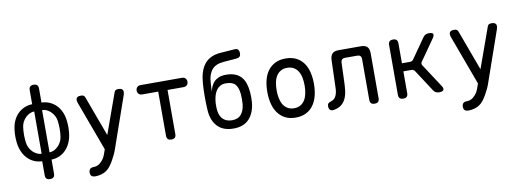

<svg xmlns="http://www.w3.org/2000/svg" viewBox="-70 -1163 4940 1824"><g transform="rotate(-10 2400.0 -250.5)"><path d="M345 135Q345 158 334 169Q323 180 300 180Q277 180 266 169Q255 158 255 135V0Q213 -1 177.5 -17Q142 -33 115 -61Q88 -89 71 -127.5Q54 -166 48 -212Q44 -244 44 -276Q44 -308 48 -340Q53 -386 70 -424Q87 -462 114 -489.5Q141 -517 177 -533Q213 -549 255 -550V-685Q255 -708 266 -719Q277 -730 300 -730Q323 -730 334 -719Q345 -708 345 -685V-550Q387 -549 423 -533Q459 -517 486 -489.5Q513 -462 530 -424Q547 -386 552 -340Q556 -308 556 -276Q556 -244 552 -212Q546 -166 529 -127.5Q512 -89 485 -61Q458 -33 422.5 -17Q387 -1 345 0ZM262 -71V-479Q240 -479 218 -468.5Q196 -458 178 -440.5Q160 -423 148 -399.5Q136 -376 133 -350Q128 -313 128 -276Q128 -239 133 -202Q136 -176 148 -152Q160 -128 178 -110Q196 -92 218 -81.5Q240 -71 262 -71ZM338 -479V-71Q361 -71 382.5 -81.5Q404 -92 422 -110Q440 -128 452 -152Q464 -176 467 -202Q472 -239 472 -276Q472 -313 467 -350Q464 -376 452 -399.5Q440 -423 422 -440.5Q404 -458 382.5 -468.5Q361 -479 338 -479Z M853 11 860 -9 685 -483Q682 -491 680 -499Q678 -507 678 -515Q678 -533 689.5 -541.5Q701 -550 724 -550Q741 -550 750 -544.5Q759 -539 763 -528L907 -138L1047 -528Q1051 -539 1060 -544.5Q1069 -550 1086 -550Q1109 -550 1120.5 -541Q1132 -532 1132 -514Q1132 -507 1130.5 -499.5Q1129 -492 1126 -483L954 10Q947 31 934.5 57.5Q922 84 907 110.5Q892 137 874.5 160Q857 183 838 196Q815 213 785 221Q755 229 730 229Q704 229 692 218.5Q680 208 680 185V184Q680 162 691.5 150.5Q703 139 727 139Q743 139 759.5 133.5Q776 128 790 116Q804 104 813.5 92.5Q823 81 830 68.5Q837 56 842 42Q847 28 853 11Z M1455 -460H1300Q1280 -460 1267.5 -472.5Q1255 -485 1255 -505Q1255 -525 1267.5 -537.5Q1280 -550 1300 -550H1700Q1720 -550 1732.5 -537.5Q1745 -525 1745 -505Q1745 -485 1732.5 -472.5Q1720 -460 1700 -460H1545V-35Q1545 -12 1534 -1Q1523 10 1500 10Q1477 10 1466 -1Q1455 -12 1455 -35Z M2239 -640 2115 -630Q2077 -627 2049 -615Q2021 -603 2002.5 -581Q1984 -559 1973.5 -528.5Q1963 -498 1961 -457L1956 -371Q1962 -396 1972 -420Q1982 -444 2000 -463Q2018 -482 2046 -494Q2074 -506 2116 -506Q2167 -506 2202.5 -492Q2238 -478 2261.5 -452Q2285 -426 2297.5 -388Q2310 -350 2314 -302Q2316 -278 2316 -253Q2316 -228 2314 -204Q2305 -106 2252 -48Q2199 10 2100 10Q2000 10 1946 -47.5Q1892 -105 1886 -204Q1882 -267 1882 -330.5Q1882 -394 1886 -457Q1890 -517 1904 -564Q1918 -611 1944 -644.5Q1970 -678 2009 -697Q2048 -716 2101 -720L2239 -730Q2262 -732 2272.5 -720Q2283 -708 2283 -685Q2283 -662 2272.5 -652Q2262 -642 2239 -640ZM2100 -70Q2158 -70 2188 -106Q2218 -142 2224 -204Q2226 -228 2226 -253Q2226 -278 2224 -302Q2218 -364 2191.5 -395Q2165 -426 2100 -426Q2071 -426 2049.5 -415Q2028 -404 2013 -384.5Q1998 -365 1989 -339Q1980 -313 1976 -282Q1973 -258 1973 -233Q1973 -208 1976 -184Q1983 -128 2015.5 -99Q2048 -70 2100 -70Z M2700 10Q2642 10 2600 -11.5Q2558 -33 2530 -71Q2502 -109 2488.5 -161.5Q2475 -214 2475 -276Q2475 -338 2488 -390Q2501 -442 2529 -479.5Q2557 -517 2599.5 -538.5Q2642 -560 2700 -560Q2759 -560 2801.5 -538.5Q2844 -517 2871.5 -479.5Q2899 -442 2912 -390Q2925 -338 2925 -276Q2925 -214 2911.5 -161.5Q2898 -109 2870.5 -71Q2843 -33 2800.5 -11.5Q2758 10 2700 10ZM2700 -80Q2735 -80 2760.5 -94.5Q2786 -109 2802.5 -134.5Q2819 -160 2827 -196.5Q2835 -233 2835 -276Q2835 -319 2827.5 -354.5Q2820 -390 2803.5 -415.5Q2787 -441 2761.5 -455.5Q2736 -470 2700 -470Q2664 -470 2638.5 -455.5Q2613 -441 2596.5 -415.5Q2580 -390 2572.5 -354Q2565 -318 2565 -275Q2565 -232 2573 -196Q2581 -160 2597.5 -134.5Q2614 -109 2639.5 -94.5Q2665 -80 2700 -80Z M3129 -470Q3131 -511 3150 -530.5Q3169 -550 3210 -550H3426Q3467 -550 3486.5 -530.5Q3506 -511 3506 -470V-35Q3506 -12 3495 -1Q3484 10 3461 10Q3438 10 3427 -1Q3416 -12 3416 -35V-428Q3416 -448 3406 -458Q3396 -468 3376 -468H3259Q3239 -468 3229 -458Q3219 -448 3218 -428L3212 -254Q3211 -207 3206 -164Q3201 -121 3186 -87Q3171 -53 3143 -30Q3115 -7 3068 1Q3045 5 3032.5 -6.5Q3020 -18 3020 -43Q3020 -60 3028 -69Q3036 -78 3056 -84Q3082 -92 3095 -109.5Q3108 -127 3114 -150.5Q3120 -174 3120.5 -201Q3121 -228 3122 -254Z M3737 10Q3714 10 3703 -1Q3692 -12 3692 -35V-515Q3692 -538 3703 -549Q3714 -560 3737 -560Q3760 -560 3771 -549Q3782 -538 3782 -515V-323H3860Q3870 -323 3878 -327Q3886 -331 3892 -339L4027 -532Q4037 -546 4050.5 -553Q4064 -560 4081 -560Q4116 -560 4123 -546.5Q4130 -533 4110 -504L3970 -304Q3964 -296 3964 -287.5Q3964 -279 3969 -271L4114 -49Q4134 -20 4125.5 -5Q4117 10 4082 10Q4065 10 4051.5 3Q4038 -4 4028 -19L3892 -228Q3887 -236 3879 -240.5Q3871 -245 3861 -245H3782V-35Q3782 -12 3771 -1Q3760 10 3737 10Z M4453 11 4460 -9 4285 -483Q4282 -491 4280 -499Q4278 -507 4278 -515Q4278 -533 4289.5 -541.5Q4301 -550 4324 -550Q4341 -550 4350 -544.5Q4359 -539 4363 -528L4507 -138L4647 -528Q4651 -539 4660 -544.5Q4669 -550 4686 -550Q4709 -550 4720.5 -541Q4732 -532 4732 -514Q4732 -507 4730.5 -499.5Q4729 -492 4726 -483L4554 10Q4547 31 4534.5 57.5Q4522 84 4507 110.5Q4492 137 4474.5 160Q4457 183 4438 196Q4415 213 4385 221Q4355 229 4330 229Q4304 229 4292 218.5Q4280 208 4280 185V184Q4280 162 4291.5 150.5Q4303 139 4327 139Q4343 139 4359.5 133.5Q4376 128 4390 116Q4404 104 4413.5 92.5Q4423 81 4430 68.5Q4437 56 4442 42Q4447 28 4453 11Z"/></g></svg>

Font: Maple Mono NF CN
Style: Regular
Weight: 400
Monospace: yes
Designer: subframe7536
Version: Version 7.000